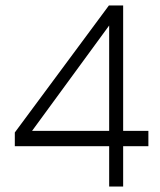

<svg xmlns="http://www.w3.org/2000/svg" viewBox="-20 -680 584 700"><path d="M378 0V-147H34V-197L377 -660H429V-203H521V-147H429V0ZM97 -203H378V-587Z"/></svg>

Font: Lil Grotesk Light
Style: Regular
Weight: 300
Designer: Bastien Sozeau
Foundry: NBR — Bastien Sozeau
Version: Version 3.003; ttfautohint (v1.8.4.7-5d5b);gftools[0.9.33]